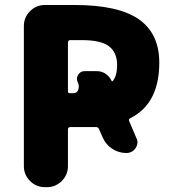

<svg xmlns="http://www.w3.org/2000/svg" viewBox="-20 -775 683 774"><path d="M276.4 -399.4Q291 -399.4 295.9 -414.6Q300.8 -429.7 293 -444.3Q286.1 -460 295.4 -474.1Q304.7 -488.3 321.3 -488.3H370.1Q389.6 -488.3 405.8 -477.5Q421.9 -466.8 429.7 -449.2Q430.7 -447.3 432.1 -447.3Q433.6 -447.3 434.6 -448.2Q452.1 -469.7 452.1 -512.7Q452.1 -563.5 419.4 -588.4Q386.7 -613.3 309.6 -613.3H263.7Q253.9 -613.3 253.9 -603.5V-406.2Q253.9 -399.4 260.7 -399.4ZM529.3 -219.7Q534.2 -210.9 534.2 -202.1Q534.2 -189.5 526.4 -177.7Q512.7 -158.2 489.3 -158.2Q459 -158.2 433.1 -174.8Q407.2 -191.4 394.5 -219.7L378.9 -254.9Q375 -263.7 365.2 -262.7Q351.6 -262.7 326.2 -262.7H263.7Q253.9 -262.7 253.9 -252.9V-105.5Q253.9 -70.3 229 -45.4Q204.1 -20.5 168.9 -20.5H161.1Q126 -20.5 101.1 -45.4Q76.2 -70.3 76.2 -105.5V-669.9Q76.2 -705.1 101.1 -730Q126 -754.9 161.1 -754.9H280.3Q457 -754.9 539.6 -697.3Q622.1 -639.6 622.1 -522.5Q622.1 -357.4 505.9 -298.8Q497.1 -294.9 501 -286.1Z"/></svg>

Font: Gen Jyuu GothicX Heavy
Style: Bold
Weight: 900
Designer: [Source Han Sans]
Ryoko NISHIZUKA  (kana & ideographs); Paul D. Hunt (Latin, Greek & Cyrillic); Wenlong ZHANG  (bopomofo
Version: Version 1.002.20150607